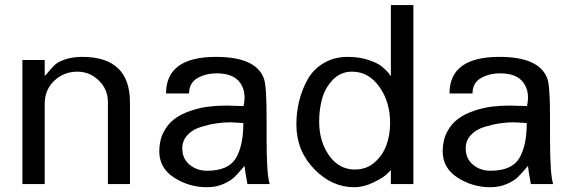

<svg xmlns="http://www.w3.org/2000/svg" viewBox="-20 -742 2308 774"><path d="M503.9 0V-329.1C503.9 -451.5 439.8 -512.7 311.5 -512.7C285.5 -512.7 262.9 -509.4 243.7 -502.9C224.4 -496.4 210.8 -489.4 202.6 -481.9C194.5 -474.4 186.2 -465.5 177.7 -455.1C169.3 -444.7 163.4 -438.2 160.2 -435.5V-500H70.3V0H160.2V-323.2C160.2 -361 173 -392.1 198.7 -416.5C224.4 -440.9 255.5 -453.1 292 -453.1C325.2 -453.1 354 -441.2 378.4 -417.5C402.8 -393.7 415 -364.9 415 -331.1V0Z M1067.4 0C1058.9 -24.7 1054.7 -85.6 1054.7 -182.6V-269.5C1054.7 -356.8 1050.8 -409.5 1043 -427.7C1020.8 -484.4 956.7 -512.7 850.6 -512.7C716.5 -512.7 649.4 -463.5 649.4 -365.2H742.2C742.2 -393.2 753.3 -413.7 775.4 -426.8C797.5 -439.8 823.9 -446.3 854.5 -446.3C898.1 -446.3 929 -433.9 947.3 -409.2C965.5 -384.4 970.4 -352.9 961.9 -314.5C954.1 -314.5 942.7 -314.8 927.7 -315.4C912.8 -316.1 901.4 -316.4 893.6 -316.4C867.5 -316.4 842.8 -314.9 819.3 -312C795.9 -309.1 771.8 -303.4 747.1 -294.9C722.3 -286.5 701 -275.6 683.1 -262.2C665.2 -248.9 650.6 -231.1 639.2 -209C627.8 -186.8 622.1 -161.1 622.1 -131.8C622.1 -86.9 642.1 -51.6 682.1 -25.9C722.2 -0.2 766 12.7 813.5 12.7C838.2 12.7 860.4 8.5 879.9 0C899.4 -8.5 914.4 -17.7 924.8 -27.8C935.2 -37.9 948.9 -53.1 965.8 -73.2C966.5 -62.2 970.4 -37.8 977.5 0ZM960.9 -246.1C960.9 -184.9 950.8 -137.5 930.7 -104C910.5 -70.5 871.7 -53.7 814.5 -53.7C787.1 -53.7 763.7 -61.8 744.1 -78.1C724.6 -94.4 714.8 -116.2 714.8 -143.6C714.8 -164.4 721.7 -182.3 735.4 -197.3C749 -212.2 766.9 -223.1 789.1 -230C811.2 -236.8 832 -241.7 851.6 -244.6C871.1 -247.6 890.3 -249 909.2 -249C910.5 -249 927.7 -248 960.9 -246.1Z M1646.5 0V-721.7H1555.7V-434.6L1546.9 -447.3C1540.4 -455.1 1531.2 -463.9 1519.5 -473.6C1507.8 -483.4 1489.6 -492.4 1464.8 -500.5C1440.1 -508.6 1412.4 -512.7 1381.8 -512.7C1345.4 -512.7 1313.2 -504.4 1285.2 -487.8C1257.2 -471.2 1235.5 -449.2 1220.2 -421.9C1204.9 -394.5 1193.5 -365.6 1186 -335C1178.5 -304.4 1174.8 -272.8 1174.8 -240.2C1174.8 -169.9 1198.6 -110.2 1246.1 -61C1293.6 -11.9 1347.3 12.7 1407.2 12.7C1433.3 12.7 1459.1 6.3 1484.9 -6.3C1510.6 -19 1527.7 -29.3 1536.1 -37.1C1544.6 -44.9 1551.1 -51.4 1555.7 -56.6V0ZM1552.7 -246.1C1552.7 -215.5 1548 -186.5 1538.6 -159.2C1529.1 -131.8 1513.3 -108.2 1491.2 -88.4C1469.1 -68.5 1442.4 -58.6 1411.1 -58.6C1368.2 -58.6 1333.3 -77.5 1306.6 -115.2C1279.9 -153 1266.6 -198.6 1266.6 -252C1266.6 -285.2 1270.7 -316.2 1278.8 -345.2C1286.9 -374.2 1301.4 -399.4 1322.3 -420.9C1343.1 -442.4 1368.8 -453.1 1399.4 -453.1C1443.7 -453.1 1480.3 -432.8 1509.3 -392.1C1538.2 -351.4 1552.7 -302.7 1552.7 -246.1Z M2210 0C2201.5 -24.7 2197.3 -85.6 2197.3 -182.6V-269.5C2197.3 -356.8 2193.4 -409.5 2185.5 -427.7C2163.4 -484.4 2099.3 -512.7 1993.2 -512.7C1859 -512.7 1792 -463.5 1792 -365.2H1884.8C1884.8 -393.2 1895.8 -413.7 1918 -426.8C1940.1 -439.8 1966.5 -446.3 1997.1 -446.3C2040.7 -446.3 2071.6 -433.9 2089.8 -409.2C2108.1 -384.4 2113 -352.9 2104.5 -314.5C2096.7 -314.5 2085.3 -314.8 2070.3 -315.4C2055.3 -316.1 2043.9 -316.4 2036.1 -316.4C2010.1 -316.4 1985.4 -314.9 1961.9 -312C1938.5 -309.1 1914.4 -303.4 1889.6 -294.9C1864.9 -286.5 1843.6 -275.6 1825.7 -262.2C1807.8 -248.9 1793.1 -231.1 1781.7 -209C1770.3 -186.8 1764.6 -161.1 1764.6 -131.8C1764.6 -86.9 1784.7 -51.6 1824.7 -25.9C1864.7 -0.2 1908.5 12.7 1956.1 12.7C1980.8 12.7 2002.9 8.5 2022.5 0C2042 -8.5 2057 -17.7 2067.4 -27.8C2077.8 -37.9 2091.5 -53.1 2108.4 -73.2C2109 -62.2 2113 -37.8 2120.1 0ZM2103.5 -246.1C2103.5 -184.9 2093.4 -137.5 2073.2 -104C2053.1 -70.5 2014.3 -53.7 1957 -53.7C1929.7 -53.7 1906.2 -61.8 1886.7 -78.1C1867.2 -94.4 1857.4 -116.2 1857.4 -143.6C1857.4 -164.4 1864.3 -182.3 1877.9 -197.3C1891.6 -212.2 1909.5 -223.1 1931.6 -230C1953.8 -236.8 1974.6 -241.7 1994.1 -244.6C2013.7 -247.6 2032.9 -249 2051.8 -249C2053.1 -249 2070.3 -248 2103.5 -246.1Z"/></svg>

Font: FreeUniversal
Style: Regular
Weight: 400
Version: Version 1.001